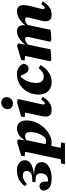

<svg xmlns="http://www.w3.org/2000/svg" viewBox="948 -1747 1020 2956"><g transform="rotate(-90 1458.0 -269.0)"><path d="M186 16Q129 16 88.5 3Q48 -10 26 -40Q4 -70 1 -120Q9 -143 25.5 -157Q42 -171 70 -171Q99 -171 119.5 -151Q140 -131 140 -91L142 -16L63 -51Q84 -46 111.5 -42.5Q139 -39 162 -39Q195 -39 218.5 -53Q242 -67 254.5 -91.5Q267 -116 267 -149Q267 -178 258 -196.5Q249 -215 227 -223.5Q205 -232 165 -232H129L139 -283H185Q224 -283 250 -293.5Q276 -304 290 -323Q304 -342 304 -366Q304 -396 287 -411.5Q270 -427 236 -427Q199 -427 168 -412Q137 -397 102 -365L71 -398Q114 -455 172.5 -486.5Q231 -518 311 -518Q362 -518 397 -502Q432 -486 450.5 -459Q469 -432 469 -397Q469 -357 444 -328.5Q419 -300 370 -282.5Q321 -265 250 -256L248 -255Q354 -251 397 -221.5Q440 -192 440 -138Q440 -94 408.5 -59Q377 -24 320 -4Q263 16 186 16Z M407 221 419 162 534 152H607L743 162L731 221ZM470 221 605 -420 667 -386 528 -399 538 -453 748 -516 792 -502 772 -388 781 -385 709 -42 698 -33Q689 12 680.5 54.5Q672 97 664.5 138Q657 179 649 221ZM741 16Q703 16 673.5 6Q644 -4 617 -22L663 -131Q688 -101 711 -84.5Q734 -68 762 -68Q775 -68 789 -72Q803 -76 816.5 -86.5Q830 -97 843 -116Q861 -139 874.5 -172Q888 -205 895 -240Q902 -275 902 -305Q902 -354 886.5 -373.5Q871 -393 842 -393Q827 -393 811.5 -388Q796 -383 782 -375Q768 -367 756 -358V-401H778Q797 -433 824 -459.5Q851 -486 885 -502Q919 -518 958 -518Q995 -518 1023 -501Q1051 -484 1066.5 -451Q1082 -418 1082 -368Q1082 -310 1062.5 -254Q1043 -198 1009 -149Q975 -100 931 -63Q887 -26 838 -5Q789 16 741 16Z M1141 -72Q1141 -100 1147.5 -130.5Q1154 -161 1158 -183L1209 -421L1249 -388L1131 -399L1141 -453L1361 -516L1412 -503L1336 -163Q1333 -148 1330.5 -135.5Q1328 -123 1328 -113Q1328 -102 1332.5 -96Q1337 -90 1347 -90Q1360 -90 1372 -103Q1384 -116 1404 -145L1445 -120Q1422 -81 1393 -50Q1364 -19 1327 -1.5Q1290 16 1245 16Q1190 16 1165.5 -8Q1141 -32 1141 -72ZM1340 -580Q1305 -580 1280 -602Q1255 -624 1255 -660Q1255 -701 1284.5 -730Q1314 -759 1356 -759Q1394 -759 1417.5 -736.5Q1441 -714 1441 -679Q1441 -638 1412 -609Q1383 -580 1340 -580Z M1675 16Q1613 16 1569.5 -9Q1526 -34 1503 -79Q1480 -124 1480 -185Q1480 -252 1503 -311.5Q1526 -371 1567.5 -417.5Q1609 -464 1667 -491Q1725 -518 1794 -518Q1834 -518 1866 -506Q1898 -494 1921 -471.5Q1944 -449 1954 -418Q1952 -387 1932.5 -363Q1913 -339 1876 -339Q1848 -339 1829.5 -356.5Q1811 -374 1794 -410L1756 -486H1810V-475H1777Q1753 -462 1732 -436Q1711 -410 1694.5 -376Q1678 -342 1668.5 -302.5Q1659 -263 1659 -222Q1659 -159 1686.5 -132Q1714 -105 1757 -105Q1780 -105 1801.5 -114Q1823 -123 1845 -141Q1867 -159 1888 -185L1933 -153Q1917 -125 1893 -95Q1869 -65 1837 -40Q1805 -15 1764.5 0.5Q1724 16 1675 16Z M2024 12 1992 -3 2081 -420 2142 -386 2003 -399 2014 -453 2227 -516 2268 -502 2244 -364 2253 -365 2223 -228Q2211 -171 2199.5 -114.5Q2188 -58 2176 0ZM2325 12 2293 -3 2355 -288Q2361 -313 2364 -330.5Q2367 -348 2367 -362Q2367 -376 2358.5 -384Q2350 -392 2336 -392Q2321 -392 2304 -385.5Q2287 -379 2267.5 -365.5Q2248 -352 2226 -332L2221 -386H2245Q2274 -424 2307.5 -454Q2341 -484 2378.5 -501Q2416 -518 2454 -518Q2501 -518 2525 -492.5Q2549 -467 2549 -420Q2549 -399 2547.5 -388.5Q2546 -378 2543 -365H2555L2525 -228Q2513 -171 2501 -114.5Q2489 -58 2477 0ZM2712 16Q2657 16 2632.5 -8Q2608 -32 2608 -72Q2608 -100 2614.5 -127.5Q2621 -155 2626 -177L2656 -296Q2662 -320 2665 -335.5Q2668 -351 2668 -362Q2668 -376 2659.5 -384Q2651 -392 2635 -392Q2620 -392 2602.5 -385.5Q2585 -379 2566 -365.5Q2547 -352 2524 -331L2520 -385H2543Q2574 -426 2609 -455.5Q2644 -485 2683 -501.5Q2722 -518 2763 -518Q2810 -518 2834 -491.5Q2858 -465 2858 -419Q2858 -393 2854.5 -370Q2851 -347 2845 -324L2805 -163Q2801 -148 2798.5 -135.5Q2796 -123 2796 -113Q2796 -102 2800.5 -96Q2805 -90 2814 -90Q2827 -90 2839.5 -103Q2852 -116 2872 -145L2913 -120Q2894 -86 2866.5 -55Q2839 -24 2801 -4Q2763 16 2712 16Z"/></g></svg>

Font: Source Serif 4 Black
Style: Italic
Weight: 900
Italic angle: -12°
Designer: Frank Grießhammer
Foundry: Adobe Systems Incorporated
Version: Version 4.004;hotconv 1.0.116;makeotfexe 2.5.65601